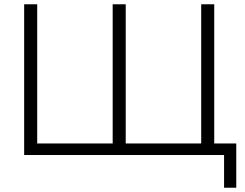

<svg xmlns="http://www.w3.org/2000/svg" viewBox="-20 -725 1148 898"><path d="M1028 153V0H93V-705H154V-54H507V-705H568V-54H921V-705H982V-54H1085V153Z"/></svg>

Font: Winston Light
Style: Regular
Weight: 300
Designer: Original fonts by Vernon Adams / Changes by Cristiano Sobral
Foundry: Original fonts by Vernon Adams / Changes by Cristiano Sobral
Version: Version 2.503;July 17, 2020;FontCreator 13.0.0.2655 64-bit